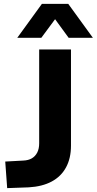

<svg xmlns="http://www.w3.org/2000/svg" viewBox="-20 -960 499 990"><path d="M17 10 7 -127 99 -132Q126 -133 144 -143.5Q162 -154 172 -173.5Q182 -193 182 -221V-705H346V-209Q346 -144 320.5 -97Q295 -50 246.5 -24Q198 2 128 6ZM69 -765 196 -940H332L459 -765H334L264 -861L193 -765Z"/></svg>

Font: Nunito Sans 7pt ExtraBold
Style: Regular
Weight: 800
Designer: Vernon Adams
Foundry: Vernon Adams
Version: Version 3.101;gftools[0.9.27]